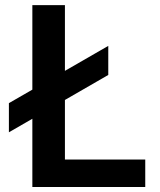

<svg xmlns="http://www.w3.org/2000/svg" viewBox="-20 -748 642 768"><path d="M109.4 0V-727.5H239.7V-109.9H561V0ZM15.6 -218.8V-335.4L413.1 -564.5V-448.2Z"/></svg>

Font: Inter SemiBold
Style: Regular
Weight: 600
Designer: Rasmus Andersson
Foundry: rsms
Version: Version 4.001;git-9221beed3